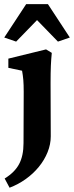

<svg xmlns="http://www.w3.org/2000/svg" viewBox="-31 -670 352 915"><path d="M14.6 224.6 -8.8 180.7Q39.1 151.4 60.1 111.8Q81.1 72.3 81.1 11.7L82 -232.4Q82 -266.6 80.1 -289.1Q78.1 -311.5 74.2 -333L8.8 -346.7V-390.6L188.5 -434.6L215.8 -418Q212.9 -389.6 211.4 -356.9Q210 -324.2 210 -273.4L210.9 -20.5Q210.9 17.6 195.8 55.2Q180.7 92.8 153.8 125.5Q127 158.2 91.3 183.6Q55.7 209 14.6 224.6ZM301.8 -491.2 245.1 -471.7 113.3 -607.4H177.7L45.9 -471.7L-10.7 -491.2L93.8 -650.4H197.3Z"/></svg>

Font: Crimson Pro
Style: Bold
Weight: 700
Designer: Jacques Le Bailly
Foundry: Baron von Fonthausen
Version: Version 1.003